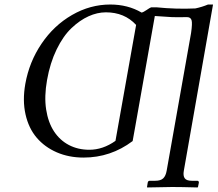

<svg xmlns="http://www.w3.org/2000/svg" viewBox="-20 -678 953 841"><path d="M443.8 -624Q406.2 -624 367.9 -606.7Q329.6 -589.4 293.2 -554.9Q256.8 -520.5 228 -461.4Q199.2 -402.3 186 -327.1Q173.3 -255.4 182.1 -198.5Q190.9 -141.6 216.6 -102.5Q242.2 -63.5 282 -42.7Q321.8 -22 371.1 -22Q430.7 -22 485.8 -61L576.2 -568.8Q525.4 -624 443.8 -624ZM561 -60.1Q464.8 12.2 346.2 12.2Q281.7 12.2 228.8 -10.7Q175.8 -33.7 140.6 -75Q105.5 -116.2 91.8 -177Q78.1 -237.8 90.8 -310.1Q107.9 -406.7 161.9 -486.6Q215.8 -566.4 295.4 -612.3Q375 -658.2 462.9 -658.2Q540 -658.2 600.1 -623Q607.4 -624 621.6 -633.8Q635.7 -643.6 642.1 -646H665Q752 -637.2 835.9 -641.1Q865.7 -647.5 891.1 -658.2H913.1L785.2 69.8Q781.2 91.8 789.1 102.8Q796.9 113.8 819.8 113.8H844.2Q851.1 113.8 851.1 122.1L847.2 141.1L845.2 143.1Q772.9 141.1 733.9 141.1L625 143.1L624 141.1L627 122.1Q628.4 113.8 636.2 113.8H660.2Q684.1 113.8 695.1 103Q706.1 92.3 710 69.8L816.9 -533.2Q823.2 -576.2 819.1 -589.6Q814.9 -603 798.8 -603Q757.8 -602.1 732.9 -603L658.2 -607.9Q625 -420.9 603.3 -297.9Q581.5 -174.8 572.5 -124Q563.5 -73.2 561 -60.1Z"/></svg>

Font: Common Serif
Style: Italic
Weight: 400
Italic angle: -12°
Designer: Philipp H. Poll, Khaled Hosny
Foundry: Stefan Peev, Context Ltd.
Version: Version 1.026